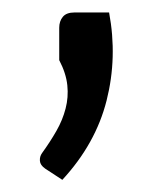

<svg xmlns="http://www.w3.org/2000/svg" viewBox="-20 -776 252 308"><path d="M155 -756Q168.5 -684 151 -614.8Q133.5 -545.5 80 -487.5L52.5 -505.5Q44.5 -511 44 -518Q43.5 -525 47.5 -530.5Q60.5 -548.5 70.5 -566Q80.5 -583.5 85.2 -601.8Q90 -620 88 -639.2Q86 -658.5 75 -679.5V-731.5Q75 -742 80.8 -749Q86.5 -756 99.5 -756Z"/></svg>

Font: Lato
Style: Regular
Weight: 400
Designer: Lukasz Dziedzic with Adam Twardoch and Botio Nikoltchev
Foundry: tyPoland Lukasz Dziedzic
Version: Version 2.015; 2015-08-06; http://www.latofonts.com/